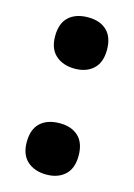

<svg xmlns="http://www.w3.org/2000/svg" viewBox="-94 -856 471 676"><g transform="rotate(15 141.5 -518.5)"><path d="M47 -711Q47 -758 72.5 -781.5Q98 -805 143 -805Q186 -805 211 -781.5Q236 -758 236 -711Q236 -665 210.5 -641.5Q185 -618 143 -618Q100 -618 73.5 -641.5Q47 -665 47 -711ZM47 -325Q47 -372 72.5 -395.5Q98 -419 143 -419Q186 -419 211 -395.5Q236 -372 236 -325Q236 -279 210.5 -255.5Q185 -232 143 -232Q100 -232 73.5 -255.5Q47 -279 47 -325Z"/></g></svg>

Font: Noto Sans Khmer UI Condensed Black
Style: Regular
Weight: 900
Width: 3
Designer: Danh Hong and the Monotype Design Team
Foundry: Monotype Imaging Inc.
Version: Version 2.002; ttfautohint (v1.8.4.7-5d5b)